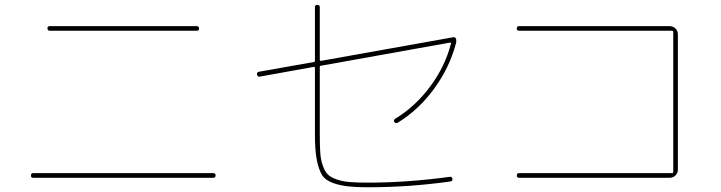

<svg xmlns="http://www.w3.org/2000/svg" viewBox="-20 -790 3040 810"><path d="M190.4 -660.2Q180.7 -660.2 180.2 -669.9Q179.7 -679.7 190.4 -679.7H809.6Q819.3 -679.7 819.8 -669.9Q820.3 -660.2 809.6 -660.2ZM120.1 -40Q110.4 -40 110.4 -49.8Q110.4 -59.6 120.1 -59.6H879.9Q889.6 -59.6 889.6 -49.8Q889.6 -40 879.9 -40Z M1076.2 -466.8Q1066.4 -464.8 1064.5 -475.1Q1062.5 -485.4 1072.3 -487.3L1303.7 -528.3Q1308.6 -528.3 1308.6 -534.2V-759.8Q1308.6 -769.5 1318.8 -769.5Q1329.1 -769.5 1329.1 -759.8V-537.1Q1329.1 -533.2 1334 -533.2L1891.6 -632.8Q1901.4 -634.8 1904.3 -625Q1906.2 -614.3 1903.3 -606.4Q1877 -505.9 1812 -416.5Q1747.1 -327.1 1658.2 -272.5Q1649.4 -267.6 1643.6 -275.4Q1638.7 -284.2 1647.5 -289.1Q1732.4 -340.8 1795.4 -425.8Q1858.4 -510.7 1882.8 -607.4Q1883.8 -608.4 1882.3 -609.4Q1880.9 -610.4 1878.9 -610.4L1334 -512.7Q1329.1 -512.7 1329.1 -506.8V-224.6Q1329.1 -175.8 1331.1 -146Q1333 -116.2 1341.8 -91.3Q1350.6 -66.4 1362.8 -54.2Q1375 -42 1399.9 -33.2Q1424.8 -24.4 1455.1 -22Q1485.4 -19.5 1534.2 -19.5Q1695.3 -19.5 1877 -43.9Q1886.7 -45.9 1888.7 -35.2Q1890.6 -26.4 1879.9 -24.4Q1707 0 1534.2 0Q1473.6 0 1436.5 -5.4Q1399.4 -10.7 1372.1 -23.4Q1344.7 -36.1 1332.5 -63Q1320.3 -89.8 1314.5 -127Q1308.6 -164.1 1308.6 -224.6V-503.9Q1308.6 -507.8 1303.7 -507.8Z M2815.4 -59.6Q2820.3 -59.6 2820.3 -65.4V-655.3Q2820.3 -660.2 2815.4 -660.2H2169.9Q2160.2 -660.2 2160.2 -669.9Q2160.2 -679.7 2169.9 -679.7H2804.7Q2819.3 -679.7 2829.6 -669.9Q2839.8 -660.2 2839.8 -644.5V-75.2Q2839.8 -60.5 2830.1 -50.3Q2820.3 -40 2804.7 -40H2169.9Q2160.2 -40 2160.2 -49.8Q2160.2 -59.6 2169.9 -59.6Z"/></svg>

Font: Rounded Mgen+ 1mn thin
Style: Regular
Weight: 100
Designer: [Source Han Sans]
Ryoko NISHIZUKA  (kana & ideographs); Paul D. Hunt (Latin, Greek & Cyrillic); Wenlong ZHANG  (bopomofo
Version: Version 1.059.20150602